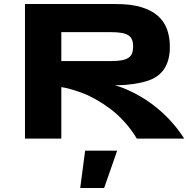

<svg xmlns="http://www.w3.org/2000/svg" viewBox="-20 -691 964 957"><path d="M553.2 -266.1Q553.2 -266.1 589.8 -253.9Q713.4 -205.6 810.1 -109.9Q860.4 -59.6 898.4 0H662.1Q634.3 -46.4 598.4 -85.4Q562.5 -124.5 527.6 -150.1Q492.7 -175.8 456.8 -196Q420.9 -216.3 390.6 -227.3Q360.4 -238.3 336.4 -245.4Q312.5 -252.4 299.3 -254.4L285.6 -256.8V0H104.5V-670.9H558.6Q631.8 -670.9 682.9 -655.8Q733.9 -640.6 765.9 -612.8Q797.9 -585 812.3 -545.7Q826.7 -506.3 826.7 -458Q826.7 -336.4 735.8 -295.9Q726.6 -291.5 717.3 -288.6Q684.1 -277.8 643.3 -272.2Q602.5 -266.6 577.6 -266.6ZM533.7 -530.8H285.6V-386.7H533.7Q565.4 -386.7 586.7 -390.6Q607.9 -394.5 620.6 -403.3Q633.3 -412.1 638.4 -425.8Q643.6 -439.5 643.6 -459Q643.6 -478.5 638.4 -492.2Q633.3 -505.9 620.6 -514.4Q607.9 -522.9 586.7 -526.9Q565.4 -530.8 533.7 -530.8ZM499 246.1H379.9L404.3 60.1H564Z"/></svg>

Font: REH Gaming
Style: Gaming
Weight: 700
Designer: Astigmatic (AOETI)
Foundry: Astigmatic (AOETI)
Version: Version 1.001 2011